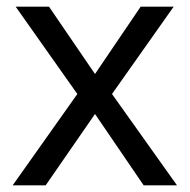

<svg xmlns="http://www.w3.org/2000/svg" viewBox="-20 -556 569 576"><path d="M212 -274 27 -536H127L265 -334L402 -536H501L316 -274L511 0H411L265 -214L117 0H18Z"/></svg>

Font: Noto Sans Palmyrene
Style: Regular
Weight: 400
Designer: Monotype Design Team
Foundry: Monotype Imaging Inc.
Version: Version 2.001; ttfautohint (v1.8.4.7-5d5b)